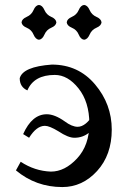

<svg xmlns="http://www.w3.org/2000/svg" viewBox="-20 -739 519 770"><path d="M230 11.2Q124 11.2 43.9 -55.7L63 -90.3Q119.1 -53.2 184.1 -50.8Q240.2 -50.8 289.3 -103.8Q338.4 -156.7 338.4 -243.7Q337.9 -330.6 294.9 -384.5Q252 -438.5 199.7 -438.5Q116.2 -438.5 89.8 -376.5Q59.1 -390.1 59.1 -425.3Q71.8 -471.7 188 -480Q293.9 -480 361.1 -400.6Q428.2 -321.3 428.2 -219.2Q428.2 -117.7 369.4 -53.2Q310.5 11.2 230 11.2ZM278.3 -186.5Q253.4 -186.5 214.4 -212.4Q178.2 -234.4 160.2 -234.4Q126.5 -234.4 96.7 -186.5L72.8 -201.2Q108.4 -280.8 167.5 -280.8Q199.2 -280.8 239.3 -252.4Q268.6 -230.5 291.5 -230.5Q324.2 -230.5 356 -282.7L379.9 -271.5Q347.2 -186.5 278.3 -186.5ZM317.4 -579.6Q303.7 -581.1 295.7 -600.3Q287.6 -619.6 268.3 -627.7Q249 -635.7 247.6 -649.4Q249 -663.1 268.3 -671.4Q287.6 -679.7 295.7 -698.7Q303.7 -717.8 317.4 -719.2Q331.1 -717.8 339.4 -698.7Q347.7 -679.7 366.7 -671.4Q385.7 -663.1 387.2 -649.4Q385.7 -635.7 366.7 -627.7Q347.7 -619.6 339.4 -600.3Q331.1 -581.1 317.4 -579.6ZM136.2 -579.6Q122.6 -581.1 114.5 -600.3Q106.4 -619.6 87.2 -627.7Q67.9 -635.7 66.4 -649.4Q67.9 -663.1 87.2 -671.4Q106.4 -679.7 114.5 -698.7Q122.6 -717.8 136.2 -719.2Q149.9 -717.8 158.2 -698.7Q166.5 -679.7 185.5 -671.4Q204.6 -663.1 206.1 -649.4Q204.6 -635.7 185.5 -627.7Q166.5 -619.6 158.2 -600.3Q149.9 -581.1 136.2 -579.6Z"/></svg>

Font: Kelvinch
Style: Regular
Weight: 400
Designer: Paul James MIller
Foundry: High-Logic / Made with FontCreator
Version: Version 3.30 September 23, 2016